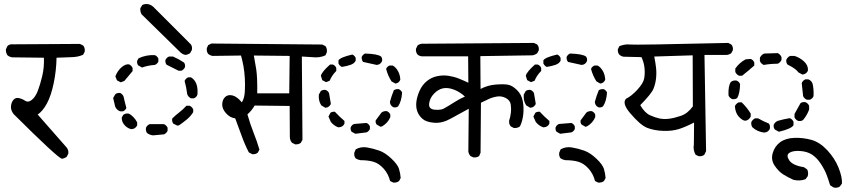

<svg xmlns="http://www.w3.org/2000/svg" viewBox="-20 -770 4129 937"><path d="M282.2 4.9Q259.8 -1 46.9 -212.9Q31.2 -232.4 33.7 -252.9Q36.1 -273.4 46.9 -284.2Q57.6 -294.9 73.7 -291Q89.8 -287.1 103.5 -277.8Q117.2 -268.6 134.8 -282.2Q152.3 -295.9 164.1 -325.7Q175.8 -355.5 186 -398.4Q196.3 -441.4 194.3 -488.3L39.1 -490.2Q26.4 -492.2 16.6 -500Q7.8 -512.7 8.8 -529.3L16.6 -545.9Q27.3 -555.7 44.9 -553.7L370.1 -555.7L385.7 -547.9Q395.5 -537.1 393.6 -518.6L385.7 -502.9Q362.3 -492.2 333.5 -491.2Q304.7 -490.2 255.9 -488.3Q254.9 -425.8 242.2 -364.7Q229.5 -303.7 209.5 -266.1Q189.5 -228.5 164.1 -210.9L304.7 -50.8Q315.4 -38.1 313.5 -20.5L305.7 -4.9Q294.9 2.9 282.2 4.9Z M726.6 -109.4Q710 -111.3 697.3 -121.1Q690.4 -131.8 692.4 -146.5Q697.3 -158.2 710 -164.1H780.3Q793 -158.2 797.9 -146.5V-131.8Q793 -120.1 780.3 -114.3ZM621.1 -139.6Q605.5 -142.6 591.8 -155.3Q573.2 -172.9 574.2 -196.3L581.1 -209Q591.8 -217.8 607.4 -215.8Q619.1 -210.9 630.9 -198.7Q642.6 -186.5 649.4 -172.9V-158.2Q643.6 -146.5 631.8 -141.6ZM844.7 -157.2 825.2 -167Q818.4 -177.7 820.3 -191.4Q835.9 -207 855 -221.7Q874 -236.3 889.6 -253.9H905.3Q917 -249 922.9 -236.3V-222.7Q910.2 -202.1 891.1 -186.5Q872.1 -170.9 853.5 -158.2ZM566.4 -226.6Q548.8 -233.4 542 -250L532.2 -292L543 -310.5Q551.8 -317.4 566.4 -316.4Q578.1 -310.5 583 -298.8Q588.9 -271.5 596.7 -243.2Q591.8 -231.4 580.1 -226.6ZM912.1 -290Q898.4 -296.9 893.6 -310.5Q889.6 -343.8 880.9 -375Q885.7 -386.7 898.4 -392.6H912.1Q949.2 -370.1 943.4 -307.6Q938.5 -294.9 925.8 -290ZM569.3 -368.2 550.8 -377.9 543 -397.5Q553.7 -424.8 572.8 -441.4Q591.8 -458 609.4 -456.1Q621.1 -451.2 627 -438.5V-422.9L586.9 -375ZM851.6 -424.8 793 -454.1Q786.1 -462.9 787.1 -476.6Q793 -489.3 804.7 -494.1H824.2Q851.6 -482.4 877.9 -464.8Q884.8 -456.1 882.8 -442.4Q877.9 -430.7 865.2 -424.8ZM672.9 -440.4 654.3 -451.2Q647.5 -460 649.4 -473.6L656.2 -485.4Q692.4 -502.9 735.4 -501Q748 -496.1 752.9 -483.4V-469.7Q748 -458 735.4 -453.1Q703.1 -451.2 672.9 -440.4ZM883.8 -502Q871.1 -504.9 860.4 -514.6L670.9 -700.2Q663.1 -713.9 665 -730.5L674.8 -746.1Q703.1 -757.8 727.5 -737.3L911.1 -553.7Q919.9 -542 916 -525.4L907.2 -509.8Q895.5 -502.9 883.8 -502Z M1420.9 -65.4 1405.3 -73.2Q1394.5 -85 1394.5 -102.5L1393.6 -252.9L1222.7 -254.9Q1208 -229.5 1187.5 -211.9Q1201.2 -163.1 1217.3 -123Q1233.4 -83 1246.1 -40L1238.3 -25.4Q1227.5 -15.6 1210.9 -17.6L1194.3 -26.4Q1173.8 -66.4 1158.7 -108.9Q1143.6 -151.4 1127.9 -192.4Q1102.5 -195.3 1083 -217.3Q1063.5 -239.3 1064.5 -261.7Q1065.4 -284.2 1079.1 -296.9Q1092.8 -309.6 1114.7 -304.2Q1136.7 -298.8 1160.2 -270.5Q1172.9 -290 1174.8 -323.2Q1176.8 -356.4 1174.8 -388.7Q1172.9 -420.9 1168 -447.8Q1163.1 -474.6 1156.2 -499L1017.6 -497.1Q1005.9 -499 996.1 -506.8Q987.3 -517.6 989.3 -535.2L996.1 -549.8L1011.7 -557.6L1552.7 -552.7L1568.4 -544.9Q1577.1 -533.2 1575.2 -515.6L1568.4 -500Q1539.1 -486.3 1502 -491.2L1453.1 -494.1L1456.1 -87.9L1448.2 -73.2Q1437.5 -64.5 1420.9 -65.4ZM1391.6 -314.5 1393.6 -497.1 1218.8 -499Q1224.6 -468.8 1230.5 -431.6Q1236.3 -394.5 1235.4 -314.5Z M1899.4 121.1 1883.8 113.3Q1875 78.1 1852.1 52.7Q1829.1 27.3 1802.7 19.5Q1776.4 11.7 1739.3 11.7Q1726.6 9.8 1715.8 2.9Q1707 -7.8 1709 -24.4L1715.8 -41Q1741.2 -55.7 1772 -50.3Q1802.7 -44.9 1831.5 -34.7Q1860.4 -24.4 1890.6 4.4Q1920.9 33.2 1927.2 54.2Q1933.6 75.2 1935.5 98.6L1927.7 113.3Q1917 122.1 1899.4 121.1ZM1713.9 -117.2 1696.3 -127Q1689.5 -134.8 1691.4 -148.4Q1696.3 -160.2 1708 -165L1768.6 -169.9Q1780.3 -165 1785.2 -153.3V-140.6Q1780.3 -128.9 1768.6 -124ZM1631.8 -148.4Q1610.4 -155.3 1594.7 -174.8L1583 -201.2L1592.8 -219.7Q1600.6 -225.6 1614.3 -224.6Q1635.7 -201.2 1661.1 -179.7V-167Q1656.2 -155.3 1643.6 -150.4ZM1836.9 -151.4 1818.4 -162.1Q1811.5 -169.9 1813.5 -182.6L1841.8 -220.7Q1853.5 -229.5 1868.2 -227.5Q1879.9 -222.7 1884.8 -210.9V-198.2Q1873 -169.9 1844.7 -153.3ZM1567.4 -244.1 1547.9 -255.9Q1533.2 -278.3 1536.1 -308.6L1545.9 -326.2Q1556.6 -333 1569.3 -331.1Q1581.1 -326.2 1585.9 -315.4Q1589.8 -294.9 1594.7 -262.7Q1588.9 -251 1578.1 -246.1ZM1901.4 -246.1Q1889.6 -251 1884.8 -262.7L1882.8 -272.5Q1890.6 -301.8 1902.3 -330.1Q1912.1 -335.9 1925.8 -335Q1937.5 -330.1 1942.4 -318.4Q1939.5 -275.4 1922.9 -251Q1914.1 -244.1 1901.4 -246.1ZM1909.2 -362.3 1890.6 -373Q1873 -400.4 1864.3 -433.6Q1869.1 -445.3 1880.9 -450.2H1896.5Q1911.1 -442.4 1921.9 -423.8Q1932.6 -405.3 1933.6 -380.9Q1928.7 -369.1 1918 -364.3ZM1571.3 -369.1 1552.7 -378.9 1545.9 -400.4Q1551.8 -420.9 1590.8 -455.1H1604.5Q1616.2 -450.2 1621.1 -438.5V-423.8Q1599.6 -402.3 1588.9 -376ZM1648.4 -443.4Q1637.7 -448.2 1631.8 -460V-475.6Q1640.6 -490.2 1699.2 -503.9Q1710.9 -499 1715.8 -487.3V-473.6Q1709 -460 1690.9 -453.6Q1672.9 -447.3 1648.4 -443.4ZM1818.4 -453.1Q1785.2 -460 1752 -467.8Q1744.1 -477.5 1745.1 -492.2Q1751 -503.9 1761.7 -508.8Q1823.2 -506.8 1839.8 -494.1Q1846.7 -485.4 1844.7 -472.7Q1839.8 -460 1828.1 -455.1Z M2290 -2 2275.4 -8.8Q2267.6 -18.6 2265.6 -30.3L2267.6 -239.3Q2221.7 -214.8 2180.2 -191.4Q2138.7 -168 2099.6 -170.9Q2060.5 -173.8 2042 -189.9Q2023.4 -206.1 2016.1 -227.5Q2008.8 -249 2012.2 -274.9Q2015.6 -300.8 2028.3 -328.6Q2041 -356.4 2063.5 -374.5Q2085.9 -392.6 2114.3 -398.4Q2142.6 -404.3 2169.9 -399.9Q2197.3 -395.5 2220.2 -386.2Q2243.2 -377 2265.6 -366.2L2264.6 -495.1H2039.1Q2026.4 -496.1 2017.6 -503.9Q2008.8 -514.6 2009.8 -531.2L2017.6 -547.9Q2031.2 -558.6 2049.8 -556.6L2585.9 -560.5L2601.6 -552.7Q2611.3 -542 2609.4 -524.4L2601.6 -509.8Q2590.8 -502 2579.1 -500L2324.2 -496.1L2325.2 -335.9Q2360.4 -354.5 2399.9 -357.4Q2439.5 -360.4 2460 -356.4Q2480.5 -352.5 2502.9 -330.6Q2525.4 -308.6 2531.2 -276.9Q2537.1 -245.1 2533.7 -212.4Q2530.3 -179.7 2517.6 -153.3Q2504.9 -143.6 2487.3 -145.5L2472.7 -153.3Q2462.9 -164.1 2464.8 -181.6Q2470.7 -199.2 2473.1 -218.8Q2475.6 -238.3 2472.7 -259.3Q2469.7 -280.3 2448.7 -291.5Q2427.7 -302.7 2404.8 -298.8Q2381.8 -294.9 2363.8 -286.1Q2345.7 -277.3 2327.1 -268.6L2325.2 -24.4L2318.4 -8.8Q2307.6 0 2290 -2ZM2149.4 -242.2Q2173.8 -255.9 2198.7 -272Q2223.6 -288.1 2249 -298.8Q2223.6 -322.3 2194.3 -333Q2165 -343.8 2141.6 -338.9Q2118.2 -334 2097.7 -312.5Q2077.1 -291 2074.2 -263.7Q2071.3 -236.3 2104 -234.4Q2136.7 -232.4 2149.4 -242.2Z M2899.4 121.1 2883.8 113.3Q2875 78.1 2852.1 52.7Q2829.1 27.3 2802.7 19.5Q2776.4 11.7 2739.3 11.7Q2726.6 9.8 2715.8 2.9Q2707 -7.8 2709 -24.4L2715.8 -41Q2741.2 -55.7 2772 -50.3Q2802.7 -44.9 2831.5 -34.7Q2860.4 -24.4 2890.6 4.4Q2920.9 33.2 2927.2 54.2Q2933.6 75.2 2935.5 98.6L2927.7 113.3Q2917 122.1 2899.4 121.1ZM2713.9 -117.2 2696.3 -127Q2689.5 -134.8 2691.4 -148.4Q2696.3 -160.2 2708 -165L2768.6 -169.9Q2780.3 -165 2785.2 -153.3V-140.6Q2780.3 -128.9 2768.6 -124ZM2631.8 -148.4Q2610.4 -155.3 2594.7 -174.8L2583 -201.2L2592.8 -219.7Q2600.6 -225.6 2614.3 -224.6Q2635.7 -201.2 2661.1 -179.7V-167Q2656.2 -155.3 2643.6 -150.4ZM2836.9 -151.4 2818.4 -162.1Q2811.5 -169.9 2813.5 -182.6L2841.8 -220.7Q2853.5 -229.5 2868.2 -227.5Q2879.9 -222.7 2884.8 -210.9V-198.2Q2873 -169.9 2844.7 -153.3ZM2567.4 -244.1 2547.9 -255.9Q2533.2 -278.3 2536.1 -308.6L2545.9 -326.2Q2556.6 -333 2569.3 -331.1Q2581.1 -326.2 2585.9 -315.4Q2589.8 -294.9 2594.7 -262.7Q2588.9 -251 2578.1 -246.1ZM2901.4 -246.1Q2889.6 -251 2884.8 -262.7L2882.8 -272.5Q2890.6 -301.8 2902.3 -330.1Q2912.1 -335.9 2925.8 -335Q2937.5 -330.1 2942.4 -318.4Q2939.5 -275.4 2922.9 -251Q2914.1 -244.1 2901.4 -246.1ZM2909.2 -362.3 2890.6 -373Q2873 -400.4 2864.3 -433.6Q2869.1 -445.3 2880.9 -450.2H2896.5Q2911.1 -442.4 2921.9 -423.8Q2932.6 -405.3 2933.6 -380.9Q2928.7 -369.1 2918 -364.3ZM2571.3 -369.1 2552.7 -378.9 2545.9 -400.4Q2551.8 -420.9 2590.8 -455.1H2604.5Q2616.2 -450.2 2621.1 -438.5V-423.8Q2599.6 -402.3 2588.9 -376ZM2648.4 -443.4Q2637.7 -448.2 2631.8 -460V-475.6Q2640.6 -490.2 2699.2 -503.9Q2710.9 -499 2715.8 -487.3V-473.6Q2709 -460 2690.9 -453.6Q2672.9 -447.3 2648.4 -443.4ZM2818.4 -453.1Q2785.2 -460 2752 -467.8Q2744.1 -477.5 2745.1 -492.2Q2751 -503.9 2761.7 -508.8Q2823.2 -506.8 2839.8 -494.1Q2846.7 -485.4 2844.7 -472.7Q2839.8 -460 2828.1 -455.1Z M3389.6 -7.8 3375 -14.6Q3361.3 -37.1 3366.2 -65.4L3367.2 -171.9Q3325.2 -150.4 3293 -140.1Q3260.7 -129.9 3216.8 -131.3Q3172.9 -132.8 3138.7 -146Q3104.5 -159.2 3053.7 -219.7Q3014.6 -266.6 3035.2 -288.1Q3061.5 -300.8 3090.3 -332Q3119.1 -363.3 3123.5 -386.2Q3127.9 -409.2 3125.5 -437Q3123 -464.8 3110.4 -491.2L3023.4 -493.2Q3011.7 -495.1 3002.9 -502.9Q2994.1 -512.7 2995.1 -529.3L3002.9 -544.9Q3031.2 -555.7 3054.7 -552.7Q3078.1 -549.8 3534.2 -560.5L3548.8 -552.7Q3558.6 -543 3556.6 -525.4L3548.8 -510.7Q3539.1 -502.9 3526.4 -502H3418L3425.8 -32.2L3417 -14.6Q3406.2 -5.9 3389.6 -7.8ZM3361.3 -251 3360.4 -500 3172.9 -494.1Q3178.7 -465.8 3181.6 -439.9Q3184.6 -414.1 3181.6 -387.2Q3178.7 -360.4 3168.9 -336.4Q3159.2 -312.5 3104.5 -256.8Q3126 -219.7 3151.4 -208Q3176.8 -196.3 3197.8 -191.9Q3218.8 -187.5 3244.1 -190.4Q3269.5 -193.4 3302.7 -204.6Q3335.9 -215.8 3361.3 -251Z M4046.9 144.5 4031.2 133.8Q4023.4 108.4 4014.2 83.5Q4004.9 58.6 3985.4 28.8Q3965.8 -1 3941.9 -16.1Q3918 -31.2 3883.3 -33.2Q3848.6 -35.2 3832 -23.9Q3815.4 -12.7 3831.5 12.2Q3847.7 37.1 3903.3 45.9L3918.9 56.6Q3926.8 71.3 3921.9 89.8L3911.1 104.5Q3883.8 115.2 3851.6 107.4Q3826.2 95.7 3803.7 82Q3781.2 68.4 3761.2 39.6Q3741.2 10.7 3751 -22.9Q3760.7 -56.6 3787.6 -76.2Q3814.5 -95.7 3856.9 -97.2Q3899.4 -98.6 3939.9 -87.4Q3980.5 -76.2 4017.1 -37.1Q4053.7 2 4072.3 48.3Q4090.8 94.7 4088.9 126L4078.1 140.6Q4064.5 149.4 4046.9 144.5ZM3709 -123Q3675.8 -127 3652.3 -148.4Q3644.5 -159.2 3646.5 -173.8Q3652.3 -186.5 3665 -192.4H3679.7Q3705.1 -177.7 3732.4 -167Q3739.3 -157.2 3737.3 -142.6Q3732.4 -129.9 3719.7 -125ZM3781.2 -127 3761.7 -137.7Q3753.9 -146.5 3755.9 -161.1Q3762.7 -175.8 3777.3 -180.7Q3804.7 -188.5 3834 -193.4Q3846.7 -188.5 3852.5 -175.8V-159.2Q3842.8 -141.6 3781.2 -127ZM3876 -179.7Q3863.3 -184.6 3857.4 -197.3V-213.9L3886.7 -266.6Q3895.5 -273.4 3910.2 -271.5Q3922.9 -266.6 3928.7 -253.9V-235.4Q3918.9 -208 3899.4 -184.6Q3890.6 -177.7 3876 -179.7ZM3616.2 -180.7Q3601.6 -182.6 3585 -201.2Q3568.4 -219.7 3566.4 -252Q3572.3 -264.6 3585 -270.5H3599.6Q3625 -246.1 3643.6 -215.8V-201.2Q3637.7 -188.5 3625 -182.6ZM3918 -283.2Q3905.3 -288.1 3899.4 -300.8L3892.6 -364.3Q3897.5 -377 3910.2 -382.8H3924.8Q3939.5 -377 3945.3 -362.3Q3952.1 -334 3950.2 -300.8Q3945.3 -288.1 3931.6 -283.2ZM3553.7 -286.1Q3540 -292 3535.2 -304.7Q3533.2 -351.6 3546.9 -370.1Q3557.6 -378.9 3574.2 -377Q3586.9 -372.1 3591.8 -359.4Q3590.8 -315.4 3578.1 -292Q3568.4 -284.2 3553.7 -286.1ZM3586.9 -400.4Q3574.2 -406.2 3568.4 -418.9V-435.5Q3588.9 -464.8 3619.1 -480.5L3643.6 -482.4Q3656.2 -477.5 3661.1 -464.8V-450.2Q3633.8 -425.8 3601.6 -400.4ZM3895.5 -406.2 3876 -417Q3866.2 -433.6 3823.2 -455.1Q3815.4 -464.8 3817.4 -478.5Q3823.2 -491.2 3835.9 -497.1H3857.4Q3884.8 -488.3 3904.8 -469.2Q3924.8 -450.2 3922.9 -425.8Q3918 -413.1 3905.3 -408.2ZM3707 -453.1Q3694.3 -459 3688.5 -471.7V-488.3Q3696.3 -503.9 3710 -508.8L3775.4 -510.7Q3788.1 -504.9 3793.9 -491.2V-477.5Q3788.1 -464.8 3775.4 -459Q3741.2 -459 3707 -453.1Z"/></svg>

Font: JasonHandwriting2
Style: Regular
Weight: 400
Version: Version 1.05.10